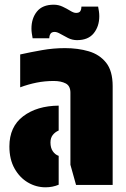

<svg xmlns="http://www.w3.org/2000/svg" viewBox="-20 -788 535 818"><path d="M280 -393Q280 -422 260 -432.5Q240 -443 209 -443Q171 -443 136 -436Q101 -429 66 -416V-556Q111 -566 159.5 -574.5Q208 -583 257 -583Q312 -583 358 -569.5Q404 -556 432 -521Q460 -486 460 -421V0H304L280 -86ZM230 -124V-1Q204 10 174 10Q134 10 99 -10.5Q64 -31 42 -70Q20 -109 20 -164Q20 -248 78.5 -292.5Q137 -337 230 -338V-232Q214 -225 204.5 -212.5Q195 -200 195 -181Q195 -158 205 -143.5Q215 -129 230 -124ZM398 -760Q400 -750 401.5 -739.5Q403 -729 403 -719Q403 -676 379.5 -646.5Q356 -617 308 -617Q288 -617 270 -626Q252 -635 237.5 -643.5Q223 -652 213 -652Q200 -652 195 -644Q190 -636 190 -625H119Q117 -636 115.5 -646Q114 -656 114 -666Q114 -710 137.5 -739Q161 -768 209 -768Q229 -768 247 -759.5Q265 -751 279.5 -742Q294 -733 304 -733Q318 -733 322.5 -741Q327 -749 327 -760Z"/></svg>

Font: Protest Guerrilla
Style: Regular
Weight: 400
Designer: Octavio Pardo
Foundry: Ashler Design
Version: Version 2.005; ttfautohint (v1.8.4.7-5d5b)